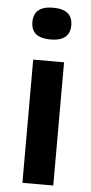

<svg xmlns="http://www.w3.org/2000/svg" viewBox="-55 -813 401 846"><g transform="rotate(5 145.5 -390.0)"><path d="M77.5 0V-545H214V0ZM145.5 -640Q59.5 -640 59.5 -710Q59.5 -780.5 145.5 -780.5Q231.5 -780.5 231.5 -710Q231.5 -640 145.5 -640Z"/></g></svg>

Font: Encode Sans Expanded SemiBold
Style: Regular
Weight: 600
Width: 7
Designer: Multiple Designers
Foundry: Impallari Type
Version: Version 3.000; ttfautohint (v1.8.3) -l 8 -r 50 -G 200 -x 14 